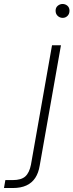

<svg xmlns="http://www.w3.org/2000/svg" viewBox="-130 -727 370 967"><path d="M-110 220 -103 180H-66Q-23 180 -2.5 161.5Q18 143 26 102L132 -499H177L70 107Q64 144 47.5 169Q31 194 3 207Q-25 220 -66 220ZM186 -637Q171 -637 160.5 -647Q150 -657 150 -673Q150 -689 161 -698Q172 -707 185 -707Q199 -707 209.5 -698Q220 -689 220 -673Q220 -657 210 -647Q200 -637 186 -637Z"/></svg>

Font: DM Sans 20pt ExtraLight
Style: Italic
Weight: 250
Italic angle: -10°
Version: Version 4.004;gftools[0.9.30]